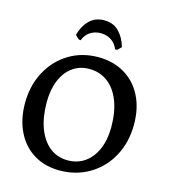

<svg xmlns="http://www.w3.org/2000/svg" viewBox="-125 -955 935 1065"><g transform="rotate(15 342.0 -422.5)"><path d="M35 -300Q35 -400 77.5 -480Q120 -560 194.5 -605.5Q269 -651 363 -651Q449 -651 514 -612.5Q579 -574 614.5 -504Q650 -434 650 -341Q650 -240 607 -159.5Q564 -79 487.5 -33.5Q411 12 316 12Q232 12 168.5 -26.5Q105 -65 70 -136Q35 -207 35 -300ZM532 -294Q532 -380 507.5 -443.5Q483 -507 437.5 -541Q392 -575 332 -575Q277 -575 236 -545.5Q195 -516 172.5 -462Q150 -408 150 -336Q150 -250 174 -186.5Q198 -123 242 -88.5Q286 -54 345 -54Q401 -54 443 -83.5Q485 -113 508.5 -167.5Q532 -222 532 -294ZM243 -716 231 -718 210 -738Q223 -789 256 -823Q289 -857 342 -857Q395 -857 427.5 -823Q460 -789 474 -738L453 -718L441 -716Q428 -749 401.5 -766Q375 -783 342 -783Q308 -783 281.5 -766Q255 -749 243 -716Z"/></g></svg>

Font: Alegreya SC Medium
Style: Regular
Weight: 500
Designer: Juan Pablo del Peral
Foundry: Huerta Tipografica
Version: Version 2.007; ttfautohint (v1.6)